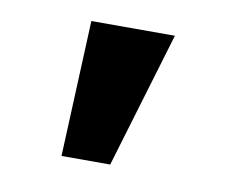

<svg xmlns="http://www.w3.org/2000/svg" viewBox="-45 -754 474 389"><g transform="rotate(10 192.5 -560.0)"><path d="M102.5 -420.3 114.6 -700H286.5L202.7 -420.3Z"/></g></svg>

Font: Lexend Tera
Style: Regular
Weight: 400
Designer: Bonnie Shaver-Troup, Thomas Jockin
Foundry: Lexend
Version: Version 1.007